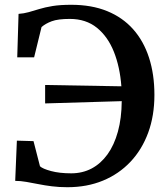

<svg xmlns="http://www.w3.org/2000/svg" viewBox="-20 -771 697 802"><path d="M261.5 11Q226.5 11 196.8 7.2Q167 3.5 140.8 -1.8Q114.5 -7 90.2 -11.2Q66 -15.5 43.5 -15.5L50.5 -183.5L120 -181.5L147 -76.5Q158 -66 193.2 -56.5Q228.5 -47 277.5 -47Q324.5 -47 362.8 -67.2Q401 -87.5 429 -126.2Q457 -165 472.5 -221.2Q488 -277.5 488.5 -348.5L168.5 -339V-416L487 -410.5Q481 -491 455.8 -554.5Q430.5 -618 384.8 -655Q339 -692 271.5 -692Q222 -692 196 -682.2Q170 -672.5 153.5 -658L122.5 -531.5H52L57.5 -713Q79.5 -714.5 99.8 -720.2Q120 -726 143.8 -733.2Q167.5 -740.5 199.5 -745.8Q231.5 -751 277.5 -751Q363 -751 427.8 -724.5Q492.5 -698 536.2 -648.8Q580 -599.5 602.5 -530Q625 -460.5 625 -374.5Q625 -287.5 599 -216.8Q573 -146 524.8 -95Q476.5 -44 410 -16.5Q343.5 11 261.5 11Z"/></svg>

Font: Merriweather SemiBold
Style: Regular
Weight: 600
Version: Version 2.100